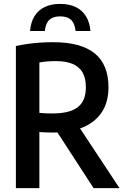

<svg xmlns="http://www.w3.org/2000/svg" viewBox="-20 -965 642 985"><path d="M61.5 0V-729Q90 -735 120.5 -739.5Q151 -744 183.8 -746.2Q216.5 -748.5 252.5 -748.5Q395.5 -748.5 466 -691Q536.5 -633.5 536.5 -517.5Q536.5 -441 502.2 -389.2Q468 -337.5 404.2 -311.2Q340.5 -285 251.5 -285Q229 -285 213.2 -285.8Q197.5 -286.5 182 -287.5V0ZM460 0 238 -342H367L593 0ZM250 -383Q337 -383 378.8 -415Q420.5 -447 420.5 -517.5Q420.5 -563 403.8 -592.8Q387 -622.5 353 -637Q319 -651.5 266.5 -651.5Q241 -651.5 221.2 -649.8Q201.5 -648 182 -644.5V-386Q194.5 -385 205.2 -384.2Q216 -383.5 226.8 -383.2Q237.5 -383 250 -383ZM134 -806Q138 -851.5 157.2 -882.5Q176.5 -913.5 209.8 -929.2Q243 -945 288.5 -945Q334.5 -945 367.8 -929.2Q401 -913.5 420.5 -882.5Q440 -851.5 444 -806H368Q363 -846.5 344 -863.8Q325 -881 288.5 -881Q252.5 -881 233.5 -863.8Q214.5 -846.5 210 -806Z"/></svg>

Font: Encode Sans SC Condensed SemiBold
Style: Regular
Weight: 600
Width: 3
Designer: Multiple Designers
Foundry: Impallari Type
Version: Version 3.002